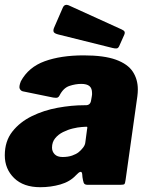

<svg xmlns="http://www.w3.org/2000/svg" viewBox="-21 -771 614 801"><path d="M296 -40Q271 -13 231 -1.5Q191 10 147 10Q77 10 38 -28Q-1 -66 -1 -123Q-1 -182 30.5 -222Q62 -262 112 -286.5Q162 -311 220 -321.5Q278 -332 330 -332H337Q356 -332 359 -352L362 -369Q363 -373 363 -376.5Q363 -380 363 -383Q363 -403 352 -412Q341 -421 318 -421Q294 -421 268.5 -412.5Q243 -404 227 -372Q224 -366 219 -364Q214 -362 201 -364L74 -390Q66 -392 61.5 -400.5Q57 -409 66 -432Q98 -491 165.5 -515.5Q233 -540 328 -540Q413 -540 462.5 -522Q512 -504 533 -472Q554 -440 554 -398Q554 -391 553.5 -384Q553 -377 552 -369L503 -21Q501 -6 498 -3Q495 0 481 0H344Q331 0 328 -9Q325 -18 323 -32L322 -44Q320 -66 296 -40ZM342 -230Q344 -239 343 -241Q342 -243 333 -242L319 -241Q304 -240 283 -235Q262 -230 242 -220Q222 -210 209 -194Q196 -178 196 -155Q196 -139 207 -127.5Q218 -116 240 -116Q263 -116 280 -122Q297 -128 307 -136Q317 -144 325.5 -155Q334 -166 335 -177ZM241 -739Q245 -748 251.5 -750Q258 -752 265 -749L487 -648Q496 -644 498.5 -639Q501 -634 497 -625L476 -578Q472 -570 466 -569Q460 -568 448 -571L223 -627Q207 -631 203.5 -637Q200 -643 204 -654Z"/></svg>

Font: Libre Franklin Black
Style: Italic
Weight: 900
Italic angle: -8°
Designer: Pablo Impallari, Rodrigo Fuenzalida, Nhung Nguyen
Foundry: Impallari Type
Version: Version 3.000